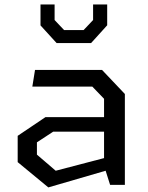

<svg xmlns="http://www.w3.org/2000/svg" viewBox="-20 -826 660 858"><path d="M472 0H538V-406L436 -513.5H136.5L124.5 -439H392.5L445 -384.5V-302.5H183L59 -219V-101.5L196 11.5L452 -63ZM233 -633.5H387L459 -713V-806H396V-736.5L353.5 -691.5H266.5L224 -736.5V-806H161V-712.5ZM145 -135V-190L217.5 -237.5H445V-119.5L229 -63Z"/></svg>

Font: Monaspace Krypton
Style: Regular
Weight: 400
Designer: Riley Cran & the Lettermatic Team
Foundry: Lettermatic
Version: Version 1.200 (Monaspace Krypton)